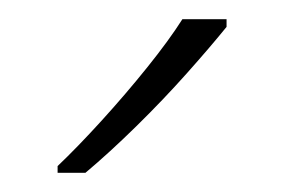

<svg xmlns="http://www.w3.org/2000/svg" viewBox="-20 -786 296 200"><path d="M216 -758Q199 -737 174.5 -709.5Q150 -682 122 -654.5Q94 -627 69 -606H40V-613Q61 -633 86 -660.5Q111 -688 133.5 -716Q156 -744 170 -766H216Z"/></svg>

Font: Noto Sans Devanagari ExtraLight
Style: Regular
Weight: 200
Designer: Jelle Bosma - Monotype Design Team
Foundry: Monotype Imaging Inc.
Version: Version 2.004; ttfautohint (v1.8.4.7-5d5b)